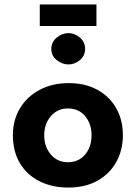

<svg xmlns="http://www.w3.org/2000/svg" viewBox="-20 -832 611 864"><path d="M38 -224Q38 -291 69.5 -344Q101 -397 158 -427.5Q215 -458 289 -458Q364 -458 419 -427.5Q474 -397 503.5 -344Q533 -291 533 -224Q533 -157 503.5 -103.5Q474 -50 419 -19Q364 12 287 12Q215 12 158.5 -16Q102 -44 70 -97Q38 -150 38 -224ZM179 -223Q179 -171 209 -136.5Q239 -102 285 -102Q334 -102 363 -136.5Q392 -171 392 -223Q392 -275 363 -309.5Q334 -344 285 -344Q239 -344 209 -309.5Q179 -275 179 -223ZM211 -612Q211 -643 235.5 -663Q260 -683 288 -683Q316 -683 339.5 -663Q363 -643 363 -612Q363 -581 339.5 -561.5Q316 -542 288 -542Q260 -542 235.5 -561.5Q211 -581 211 -612ZM159 -812H414V-715H159Z"/></svg>

Font: Reem Kufi
Style: Bold
Weight: 700
Designer: Khaled Hosny
Version: Version 1.001